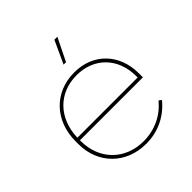

<svg xmlns="http://www.w3.org/2000/svg" viewBox="-194 -859 1003 1003"><g transform="rotate(-45 307.5 -357.0)"><path d="M322 -593 384 -719H362L304 -593ZM317 5H318C404 5 481 -31 537 -99L522 -110C473 -49 399 -14 318 -14H317C181 -14 85 -110 85 -247V-253H550V-283C550 -426 454 -525 315 -525H314C168 -525 65 -418 65 -265V-245C65 -99 170 5 317 5ZM85 -272C89 -412 181 -506 312 -506H313C442 -506 530 -415 530 -283V-272Z"/></g></svg>

Font: Fixel Display Thin
Style: Regular
Weight: 100
Designer: AlfaBravo + MacPaw
Foundry: Kyrylo Tkachov, Marchela Mozhyna, Serhii Makarenko, Maria Weinstein, Zakhar Kryvoshyya
Version: Version 1.211